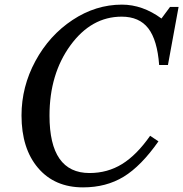

<svg xmlns="http://www.w3.org/2000/svg" viewBox="-20 -800 792 830"><path d="M665 -189Q590 -82 514.5 -36Q439 10 339 10Q216 10 144.5 -74Q73 -158 73 -301Q73 -425 133 -536Q193 -647 293.5 -713.5Q394 -780 507 -780Q596 -780 678 -720L715 -770H752L706 -519H668Q660 -627 621 -677.5Q582 -728 506 -728Q375 -728 284.5 -604Q194 -480 194 -300Q194 -52 367 -52Q445 -52 508 -91Q571 -130 629 -213Z"/></svg>

Font: Libre Baskerville
Style: Italic
Weight: 400
Italic angle: -15°
Designer: Pablo Impallari, Rodrigo Fuenzalida
Foundry: Pablo Impallari, Rodrigo Fuenzalida
Version: Version 1.051;Glyphs 3.2.3 (3260)